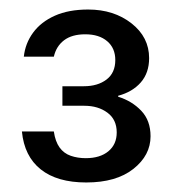

<svg xmlns="http://www.w3.org/2000/svg" viewBox="-20 -730 370 403"><path d="M161 -347Q100 -347 65.5 -374.5Q31 -402 26 -454H93Q96 -433 105 -420.5Q114 -408 128.5 -403Q143 -398 160 -398Q190 -398 207.5 -412.5Q225 -427 225 -452Q225 -479 205.5 -493.5Q186 -508 157 -508H111V-549H156Q185 -549 203.5 -563Q222 -577 222 -604Q222 -629 205 -643.5Q188 -658 159 -658Q131 -658 114.5 -645.5Q98 -633 93 -611H30Q33 -639 49.5 -661.5Q66 -684 95 -697Q124 -710 165 -710Q219 -710 256 -681Q293 -652 293 -608Q293 -577 275.5 -557Q258 -537 228 -529V-527Q257 -518 276.5 -497.5Q296 -477 296 -444Q296 -404 260 -375.5Q224 -347 161 -347Z"/></svg>

Font: DVN - DM Sans
Style: Regular
Weight: 400
Designer: Colophon Foundry, Jonny Pinhorn
Foundry: Colophon Foundry
Version: Version 4.004;gftools[0.9.30]